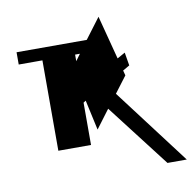

<svg xmlns="http://www.w3.org/2000/svg" viewBox="-78 -781 882 862"><g transform="rotate(-10 362.5 -350.0)"><path d="M293 -521V-551H315ZM493 -443 524 -461 514 -521 478 -501 426 -700 356 -607H36V-551H144V-139H293V-332L304 -339L334 -202L397 -286L617 0H705L443 -346L499 -420Z"/></g></svg>

Font: Montserrat-Alt1
Style: Regular
Weight: 400
Designer: Differentunic
Foundry: Differentunic
Version: Version 7.222